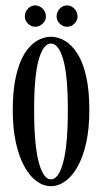

<svg xmlns="http://www.w3.org/2000/svg" viewBox="-20 -660 370 692"><path d="M163.5 11Q136.5 11 111.8 -7Q87 -25 67.8 -60Q48.5 -95 37.2 -146Q26 -197 26 -263.5Q26 -336 37.8 -386.5Q49.5 -437 69.2 -468Q89 -499 113.5 -513.2Q138 -527.5 163.5 -527.5Q189 -527.5 213.5 -513.2Q238 -499 258.2 -468Q278.5 -437 290.2 -386.5Q302 -336 302 -263.5Q302 -197 290.8 -146Q279.5 -95 260 -60Q240.5 -25 215.5 -7Q190.5 11 163.5 11ZM163.5 -13.5Q191.5 -13.5 208 -75.8Q224.5 -138 224.5 -263.5Q224.5 -387 208 -445Q191.5 -503 163.5 -503Q136 -503 119.5 -445Q103 -387 103 -263.5Q103 -138 119.5 -75.8Q136 -13.5 163.5 -13.5ZM222 -563.5Q206.5 -563.5 195.2 -574.8Q184 -586 184 -600.5Q184 -617 195.2 -628.8Q206.5 -640.5 222 -640.5Q236.5 -640.5 248 -628.8Q259.5 -617 259.5 -600.5Q259.5 -586 248 -574.8Q236.5 -563.5 222 -563.5ZM106.5 -563.5Q92 -563.5 80.8 -574.8Q69.5 -586 69.5 -600.5Q69.5 -617 80.8 -628.8Q92 -640.5 106.5 -640.5Q122 -640.5 133.8 -628.8Q145.5 -617 145.5 -600.5Q145.5 -586 133.8 -574.8Q122 -563.5 106.5 -563.5Z"/></svg>

Font: Imbue 48pt
Style: Regular
Weight: 400
Designer: Tyler Finck
Foundry: Etcetera Type Company
Version: Version 1.102